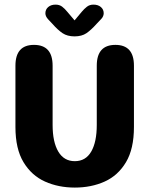

<svg xmlns="http://www.w3.org/2000/svg" viewBox="-20 -817 659 847"><path d="M310 10.5Q237.9 10.5 178.6 -16Q119.3 -42.6 83.7 -101.5Q48.1 -160.3 48.1 -256.8V-527.2Q48.1 -619 129.9 -619Q212.1 -619 212.1 -527.2V-265.8Q212.1 -190.8 237.1 -148.4Q262.2 -106 310 -106Q358 -106 382.5 -148.4Q406.9 -190.8 406.9 -265.8V-527.2Q406.9 -619 489.1 -619Q570.9 -619 570.9 -527.2V-256.8Q570.9 -160.3 535.8 -101.5Q500.7 -42.6 441.6 -16Q382.6 10.5 310 10.5ZM425.6 -732.3 405.9 -711.5Q382.1 -684.8 361.4 -670.6Q340.7 -656.5 308.9 -656.5Q277.2 -656.5 256 -670.6Q234.9 -684.8 211.5 -711.5L191.9 -732.3Q180.2 -745.3 180.2 -758.4Q180.2 -775.2 192.6 -785.9Q205.1 -796.6 225.2 -796.6Q242.2 -796.6 254 -787.7Q265.8 -778.8 276.6 -765.3L309 -727.1L340.8 -765.2Q351.2 -777.8 363.3 -787.2Q375.3 -796.6 392.2 -796.6Q412.5 -796.6 425 -786Q437.5 -775.3 437.5 -758.6Q437.5 -752.8 435 -746Q432.4 -739.2 425.6 -732.3Z"/></svg>

Font: Sono ExtraLight
Style: Regular
Weight: 200
Designer: Tyler Finck
Foundry: Tyler Finck
Version: Version 2.112